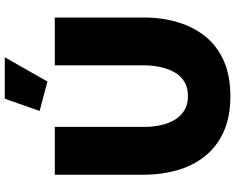

<svg xmlns="http://www.w3.org/2000/svg" viewBox="-108 -846 960 783"><g transform="rotate(-90 371.5 -454.0)"><path d="M371 6Q286 6 225 -22Q164 -50 125.5 -99Q87 -148 69 -211.5Q51 -275 51 -345V-710H246V-345Q246 -310 253 -278Q260 -246 275 -221Q290 -196 313.5 -181.5Q337 -167 371 -167Q406 -167 430 -181.5Q454 -196 468.5 -221.5Q483 -247 490 -279Q497 -311 497 -345V-710H692V-345Q692 -271 672.5 -207Q653 -143 614 -95Q575 -47 514.5 -20.5Q454 6 371 6ZM431 -740 311 -772 361 -914H530Z"/></g></svg>

Font: Raleway Thin Black
Style: Regular
Weight: 900
Version: Version 4.026